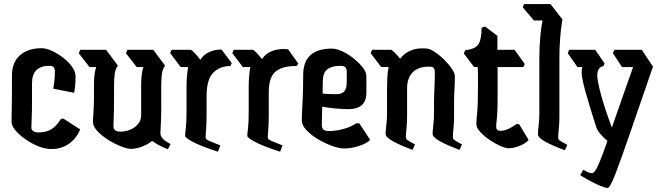

<svg xmlns="http://www.w3.org/2000/svg" viewBox="-20 -740 3266 948"><path d="M292 -155 376 -101Q356 -54 318.5 -29Q281 -4 234 -4Q204 -4 170 -17.5Q136 -31 106 -52Q76 -73 56.5 -96Q37 -119 37 -139Q37 -152 37.5 -179Q38 -206 38.5 -235.5Q39 -265 39 -285V-367Q39 -433 79 -467.5Q119 -502 186 -502Q207 -502 235 -489.5Q263 -477 290 -456.5Q317 -436 335 -411.5Q353 -387 353 -363Q353 -337 351 -317.5Q349 -298 346 -282L243 -302Q251 -350 251 -386Q251 -403 244.5 -409Q238 -415 224 -415Q138 -415 138 -329V-249Q138 -185 136.5 -155.5Q135 -126 135 -109Q135 -98 145 -92Q155 -86 170 -86Q207 -86 233 -101.5Q259 -117 280 -152Z M809 -3Q786 -12 767 -22Q748 -32 731 -44Q710 -27 681 -16Q652 -5 627 -5Q609 -5 578 -17Q547 -29 515 -49Q483 -69 461 -92.5Q439 -116 439 -138Q439 -153 441.5 -186.5Q444 -220 444 -263V-321Q444 -347 446.5 -369.5Q449 -392 455 -409H422L369 -477L376 -494H504L562 -416Q550 -400 546.5 -376Q543 -352 543 -315V-256Q543 -190 541.5 -160Q540 -130 540 -118Q540 -90 574 -90Q599 -90 622.5 -99.5Q646 -109 661.5 -127.5Q677 -146 677 -172V-321Q677 -347 679.5 -369.5Q682 -392 688 -409H655L602 -477L609 -494H737L795 -416Q783 -400 779.5 -376Q776 -352 776 -315V-208Q776 -153 774 -125Q772 -97 772 -84Q772 -68 783.5 -55.5Q795 -43 822 -29Z M1056 9Q970 -19 932 -39.5Q894 -60 894 -69Q894 -80 897.5 -107Q901 -134 901 -191V-315Q901 -335 903 -362.5Q905 -390 909 -409H872L820 -478L827 -494H921Q926 -494 940.5 -479Q955 -464 969 -445Q988 -474 1018.5 -485.5Q1049 -497 1074 -495L1124 -429L1118 -414Q1065 -414 1032.5 -380.5Q1000 -347 1000 -266V-177Q1000 -127 997.5 -99.5Q995 -72 995 -63Q995 -57 999 -52.5Q1003 -48 1018.5 -42Q1034 -36 1068 -22Z M1363 9Q1277 -19 1239 -39.5Q1201 -60 1201 -69Q1201 -80 1204.5 -107Q1208 -134 1208 -191V-315Q1208 -335 1210 -362.5Q1212 -390 1216 -409H1179L1127 -478L1134 -494H1228Q1233 -494 1246.5 -479.5Q1260 -465 1274 -448Q1290 -474 1318.5 -486Q1347 -498 1379 -498Q1395 -498 1403 -496L1453 -426L1445 -414Q1375 -415 1341 -387Q1307 -359 1307 -284V-177Q1307 -127 1304.5 -99.5Q1302 -72 1302 -63Q1302 -57 1306 -52.5Q1310 -48 1325.5 -42Q1341 -36 1375 -22Z M1679 -7Q1655 -7 1620 -19.5Q1585 -32 1550.5 -52.5Q1516 -73 1493 -97.5Q1470 -122 1470 -146Q1470 -170 1473.5 -229Q1477 -288 1477 -370Q1477 -500 1619 -500Q1641 -500 1670 -486.5Q1699 -473 1726 -451.5Q1753 -430 1771 -407Q1789 -384 1789 -364V-282Q1789 -201 1699 -201Q1671 -201 1635 -204.5Q1599 -208 1571 -213Q1570 -180 1569.5 -153.5Q1569 -127 1569 -123Q1569 -107 1577 -100Q1585 -93 1606 -93Q1637 -93 1673.5 -102.5Q1710 -112 1739 -131H1754L1808 -49Q1789 -31 1751.5 -19Q1714 -7 1679 -7ZM1574 -338Q1574 -330 1573.5 -314Q1573 -298 1573 -278Q1602 -275 1640 -275Q1669 -275 1680.5 -289.5Q1692 -304 1692 -334V-388Q1692 -399 1686 -407Q1680 -415 1660 -415Q1620 -415 1597 -398.5Q1574 -382 1574 -338Z M2017 0Q1953 -24 1918.5 -43.5Q1884 -63 1884 -79Q1884 -93 1887.5 -122.5Q1891 -152 1891 -180V-308Q1891 -328 1892.5 -358Q1894 -388 1899 -409H1862L1810 -478L1817 -494H1911Q1915 -494 1928.5 -480.5Q1942 -467 1956 -450Q1975 -476 2003.5 -488.5Q2032 -501 2059 -501H2080Q2100 -501 2124.5 -485Q2149 -469 2172.5 -446Q2196 -423 2211 -400.5Q2226 -378 2226 -364Q2226 -339 2224 -302Q2222 -265 2222 -242V-169Q2222 -133 2219 -105.5Q2216 -78 2216 -64Q2216 -54 2223.5 -48.5Q2231 -43 2261 -27L2249 0Q2185 -24 2150.5 -43.5Q2116 -63 2116 -79Q2116 -93 2119.5 -122.5Q2123 -152 2123 -180V-232Q2123 -264 2125 -305Q2127 -346 2127 -377Q2127 -397 2122 -404Q2117 -411 2100 -411Q2044 -411 2017 -382.5Q1990 -354 1990 -304V-169Q1990 -133 1987 -105.5Q1984 -78 1984 -64Q1984 -54 1991.5 -48.5Q1999 -43 2029 -27Z M2491 -8Q2476 -8 2450 -19.5Q2424 -31 2397 -49.5Q2370 -68 2351 -88.5Q2332 -109 2332 -128Q2332 -139 2333 -151Q2334 -163 2336 -182.5Q2338 -202 2339 -235Q2340 -268 2340 -321Q2340 -341 2340 -363Q2340 -385 2339 -409H2321L2270 -476L2277 -492Q2330 -498 2344 -524Q2358 -550 2358 -603L2375 -609L2436 -563Q2436 -545 2436 -528Q2436 -511 2436 -494H2521L2571 -424L2564 -409H2437Q2437 -373 2437 -340Q2437 -307 2437 -277Q2437 -219 2435.5 -188Q2434 -157 2432 -142Q2430 -127 2430 -114Q2430 -94 2451 -94Q2469 -94 2490 -103.5Q2511 -113 2529 -127H2543L2590 -49Q2576 -32 2546 -20Q2516 -8 2491 -8Z M2769 2Q2705 -22 2670.5 -41.5Q2636 -61 2636 -77Q2636 -91 2639.5 -120.5Q2643 -150 2643 -178V-447Q2643 -507 2647.5 -557.5Q2652 -608 2659 -639H2616L2561 -704L2568 -720H2698L2757 -644Q2750 -605 2746 -555.5Q2742 -506 2742 -455V-167Q2742 -131 2739 -103.5Q2736 -76 2736 -62Q2736 -52 2743.5 -46.5Q2751 -41 2781 -25Z M2924 -112Q2890 -218 2871 -286.5Q2852 -355 2852 -381Q2852 -399 2855 -409H2831L2783 -478L2791 -494H2919L2965 -427L2960 -414Q2929 -408 2929 -367Q2929 -343 2945.5 -279.5Q2962 -216 3001 -110Q3031 -197 3058.5 -274.5Q3086 -352 3106 -409H3051L3006 -478L3014 -494H3149L3204 -411Q3139 -223 3093 -89Q3047 45 3019.5 116.5Q2992 188 2980 188Q2968 188 2941.5 176.5Q2915 165 2887.5 150Q2860 135 2845 125L2860 98Q2870 104 2881 109.5Q2892 115 2902 115Q2910 115 2919 102.5Q2928 90 2941.5 57.5Q2955 25 2976 -35Q2978 -40 2979 -45Q2961 -59 2945.5 -77Q2930 -95 2924 -112Z"/></svg>

Font: Jaini
Style: Regular
Weight: 400
Designer: Maithili Shingre, Girish Dalvi (Devanagari), Taresh Vohra (Latin)
Foundry: Ek Type
Version: Version 2.000; ttfautohint (v1.8.4.7-5d5b)